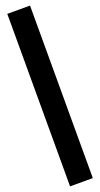

<svg xmlns="http://www.w3.org/2000/svg" viewBox="-192 -814 545 1047"><g transform="rotate(-20 80.5 -290.5)"><path d="M147 -791V210H15V-791Z"/></g></svg>

Font: Georama ExtraCondensed ExtraBold
Style: Regular
Weight: 800
Width: 2
Designer: Jean-Baptiste Levee
Foundry: Production Type
Version: Version 1.000